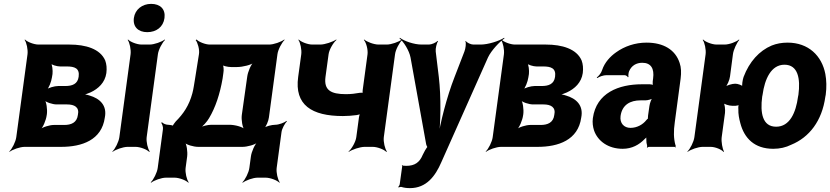

<svg xmlns="http://www.w3.org/2000/svg" viewBox="-20 -758 4285 991"><path d="M529 -381C532 -406 530 -427 523 -446C497 -506 422 -528 339 -528H179C155 -528 120 -542 109 -554L107 -552C117 -539 125 -502 122 -478L64 -50C61 -26 42 11 28 24L29 26C44 14 83 0 107 0H296C403 0 505 -35 521 -151C534 -215 494 -250 442 -265C431 -269 414 -272 404 -271L405 -267C415 -268 433 -275 447 -281C488 -300 522 -332 529 -381ZM382 -165C377 -125 348 -113 311 -113H257C237 -113 199 -102 185 -89L187 -87C202 -99 218 -139 221 -163L222 -169C225 -193 220 -233 209 -245L206 -243C216 -230 252 -219 272 -219H326C364 -219 391 -205 382 -165ZM386 -362C381 -324 353 -314 316 -314H280C262 -314 229 -305 216 -294L219 -291C232 -302 245 -337 248 -358L251 -376C253 -394 250 -426 241 -436L237 -433C246 -423 274 -415 290 -415H324C365 -415 392 -406 386 -362Z M737 -50 795 -478C798 -502 818 -539 832 -552L830 -554C815 -542 776 -528 752 -528H711C687 -528 652 -542 641 -554L639 -552C649 -539 657 -502 654 -478L596 -50C593 -26 574 11 560 24L561 26C576 14 615 0 639 0H680C704 0 739 14 750 26L753 24C743 11 734 -26 737 -50ZM740 -592C787 -592 823 -619 829 -665C835 -711 807 -738 760 -738C714 -738 677 -709 671 -665C665 -619 694 -592 740 -592Z M849 -114H847C836 -114 821 -121 816 -127L812 -124C817 -118 823 -102 821 -91L794 109C791 133 772 170 758 183L760 185C775 173 813 159 837 159H881C905 159 941 173 952 185L954 183C944 170 935 133 938 109L946 50C949 26 944 -14 933 -26L930 -24C940 -11 979 0 1003 0H1232C1256 0 1297 -11 1311 -24L1310 -26C1295 -14 1278 26 1275 50L1267 109C1264 133 1245 170 1231 183L1233 185C1248 173 1286 159 1310 159H1351C1375 159 1411 173 1422 185L1424 183C1414 170 1405 133 1408 109L1433 -76C1435 -94 1451 -122 1461 -132L1459 -134C1448 -125 1419 -114 1401 -114C1383 -114 1350 -106 1340 -96L1342 -94C1353 -103 1366 -134 1368 -152L1412 -478C1415 -502 1435 -539 1449 -552L1447 -554C1432 -542 1393 -528 1369 -528H1063C1040 -528 1005 -542 995 -554L990 -551C1000 -539 1011 -502 1007 -479L987 -353C982 -324 979 -299 973 -277C956 -213 926 -170 887 -131C882 -126 870 -109 871 -105L876 -107C875 -111 855 -114 849 -114ZM1129 -353 1133 -382C1136 -396 1134 -421 1128 -428L1123 -425C1129 -418 1156 -412 1172 -412H1204C1232 -412 1278 -423 1292 -436L1290 -438C1275 -426 1259 -386 1256 -362L1228 -164C1225 -140 1231 -100 1242 -88L1244 -90C1234 -103 1192 -114 1164 -114H1071C1052 -114 1024 -107 1011 -99L1012 -96C1025 -104 1049 -130 1059 -148C1092 -203 1115 -272 1129 -353Z M1765 -272C1687 -272 1651 -293 1660 -361L1676 -478C1679 -502 1701 -539 1717 -552L1715 -554C1698 -542 1657 -528 1633 -528H1592C1568 -528 1533 -542 1522 -554L1520 -552C1530 -539 1538 -502 1535 -478L1519 -361C1499 -216 1589 -159 1750 -159C1774 -159 1798 -161 1821 -164C1828 -165 1839 -168 1842 -171L1840 -174C1837 -171 1834 -160 1833 -154L1819 -50C1816 -26 1795 11 1779 24L1780 26C1797 14 1838 0 1862 0H1904C1928 0 1963 14 1974 26L1977 24C1967 11 1958 -26 1961 -50L2019 -478C2022 -502 2042 -539 2056 -552L2054 -554C2039 -542 2000 -528 1976 -528H1934C1910 -528 1873 -542 1860 -554L1858 -552C1870 -539 1880 -502 1877 -478L1852 -293C1851 -288 1851 -277 1854 -274L1857 -277C1854 -280 1843 -280 1837 -279C1814 -275 1793 -272 1765 -272Z M2056 100 2043 194C2042 199 2038 205 2036 206L2037 210C2040 208 2048 206 2052 207C2065 211 2079 213 2096 213C2181 213 2227 151 2258 79L2499 -462C2516 -498 2559 -543 2584 -560L2582 -563C2556 -546 2499 -528 2461 -528H2423C2410 -528 2389 -538 2384 -547L2382 -545C2387 -536 2383 -507 2377 -492L2326 -360C2286 -258 2251 -120 2240 -40H2244C2255 -120 2257 -258 2245 -360L2229 -492C2227 -507 2234 -536 2241 -545L2238 -547C2231 -538 2207 -528 2194 -528H2156C2117 -528 2066 -546 2044 -563L2042 -560C2063 -543 2092 -498 2099 -461L2179 -17C2179 -13 2185 3 2188 3V-1C2185 -1 2177 14 2174 18L2162 41C2146 80 2121 98 2077 98C2072 98 2065 97 2059 97C2058 97 2058 95 2058 94L2054 96C2055 97 2056 99 2056 100Z M2988 -381C2991 -406 2989 -427 2982 -446C2956 -506 2881 -528 2798 -528H2638C2614 -528 2579 -542 2568 -554L2566 -552C2576 -539 2584 -502 2581 -478L2523 -50C2520 -26 2501 11 2487 24L2488 26C2503 14 2542 0 2566 0H2755C2862 0 2964 -35 2980 -151C2993 -215 2953 -250 2901 -265C2890 -269 2873 -272 2863 -271L2864 -267C2874 -268 2892 -275 2906 -281C2947 -300 2981 -332 2988 -381ZM2841 -165C2836 -125 2807 -113 2770 -113H2716C2696 -113 2658 -102 2644 -89L2646 -87C2661 -99 2677 -139 2680 -163L2681 -169C2684 -193 2679 -233 2668 -245L2665 -243C2675 -230 2711 -219 2731 -219H2785C2823 -219 2850 -205 2841 -165ZM2845 -362C2840 -324 2812 -314 2775 -314H2739C2721 -314 2688 -305 2675 -294L2678 -291C2691 -302 2704 -337 2707 -358L2710 -376C2712 -394 2709 -426 2700 -436L2696 -433C2705 -423 2733 -415 2749 -415H2783C2824 -415 2851 -406 2845 -362Z M3463 -128 3493 -352C3497 -383 3496 -410 3488 -433C3466 -501 3405 -538 3317 -538C3258 -538 3203 -519 3160 -488C3130 -467 3101 -436 3088 -397C3084 -382 3070 -365 3060 -358L3063 -355C3072 -362 3095 -370 3110 -370H3203C3211 -370 3219 -364 3221 -359L3224 -361C3222 -366 3224 -383 3227 -390C3239 -419 3264 -434 3295 -434C3340 -434 3358 -404 3351 -353L3349 -338C3348 -331 3349 -318 3352 -314L3354 -317C3351 -321 3340 -323 3334 -323H3293C3174 -323 3058 -279 3040 -148C3037 -125 3040 -104 3046 -85C3065 -30 3119 10 3194 10C3242 10 3279 -11 3307 -40C3312 -44 3318 -50 3320 -54L3317 -55C3315 -51 3316 -43 3316 -37C3316 -26 3317 -16 3320 -7C3321 -5 3320 1 3319 3L3320 5C3321 3 3326 0 3329 0H3461C3463 0 3466 2 3467 3L3469 1C3468 0 3466 -2 3466 -4C3466 -5 3468 -7 3468 -7L3466 -10C3457 -43 3456 -80 3463 -128ZM3183 -159C3191 -218 3234 -240 3286 -240H3311C3323 -240 3346 -246 3354 -253L3350 -256C3342 -249 3334 -225 3332 -211L3325 -162C3325 -159 3323 -145 3325 -143L3327 -146C3325 -148 3318 -141 3316 -138C3298 -115 3268 -98 3234 -98C3201 -98 3178 -122 3183 -159Z M3748 -364 3763 -478C3766 -502 3784 -539 3796 -552L3794 -554C3781 -542 3744 -528 3720 -528H3679C3655 -528 3620 -542 3609 -554L3607 -552C3617 -539 3625 -502 3622 -478L3564 -50C3561 -26 3542 11 3528 24L3529 26C3544 14 3583 0 3607 0H3648C3672 0 3705 14 3714 26L3717 24C3709 11 3702 -26 3705 -50L3722 -175C3724 -192 3721 -223 3713 -232L3709 -229C3717 -220 3744 -212 3759 -212H3777C3783 -212 3795 -215 3799 -219L3795 -222C3791 -217 3790 -202 3791 -195C3790 -169 3795 -145 3801 -123C3821 -45 3874 10 3971 10C4005 10 4036 3 4064 -11C4157 -49 4223 -134 4240 -259L4242 -269C4247 -308 4246 -343 4240 -376C4222 -470 4153 -538 4045 -538C4015 -538 3988 -533 3963 -523C3899 -496 3848 -440 3818 -361C3813 -347 3808 -316 3812 -307L3816 -310C3811 -318 3788 -326 3775 -326C3760 -326 3730 -318 3720 -308L3722 -306C3733 -315 3746 -346 3748 -364ZM4101 -269 4099 -259C4088 -176 4056 -104 3986 -104C3915 -104 3903 -176 3914 -259L3916 -269C3927 -350 3960 -424 4029 -424C4099 -424 4112 -352 4101 -269Z"/></svg>

Font: Asimov
Style: EdgeNarIt
Weight: 500
Designer: Google
Version: Version 2.000980: 2014